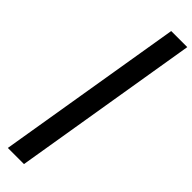

<svg xmlns="http://www.w3.org/2000/svg" viewBox="-398 -943 1159 1159"><g transform="rotate(45 181.5 -364.0)"><path d="M362.8 -961.9 165 234.4H27.3L225.6 -961.9Z"/></g></svg>

Font: Inter 24pt
Style: Bold Italic
Weight: 700
Italic angle: -9.3988°
Version: Version 4.001;git-66647c0bb